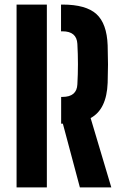

<svg xmlns="http://www.w3.org/2000/svg" viewBox="-20 -820 536 840"><path d="M329.5 0 255 -279H247.5V-396H253Q316 -396 318.5 -451Q321 -495.5 321 -539.5Q321 -583.5 318.5 -628Q315.5 -683 253.5 -683H247V-800H253.5Q356 -800 401.8 -758.5Q447.5 -717 451 -621.5Q452.5 -572 452.5 -537.8Q452.5 -503.5 451 -457.5Q446.5 -341 376.5 -303.5L467 0ZM52.5 0V-800H185V0Z"/></svg>

Font: Big Shoulders Stencil Text ExtraBold
Style: Regular
Weight: 800
Designer: Patric King
Foundry: XO Type Co
Version: Version 1.000